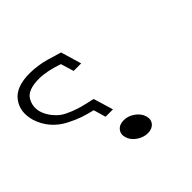

<svg xmlns="http://www.w3.org/2000/svg" viewBox="-149 -726 897 897"><g transform="rotate(-45 300.0 -277.5)"><path d="M358.4 -434.6H308.6L289.1 -499Q218.8 -523.4 168.9 -523.4Q94.7 -523.4 73.2 -487.8Q51.8 -452.1 63.5 -411.1Q72.3 -384.8 88.9 -363.8Q105.5 -342.8 123 -330.6Q140.6 -318.4 169.4 -307.1Q198.2 -295.9 215.3 -291.5Q232.4 -287.1 261.7 -280.3Q270.5 -279.3 282.2 -275.4L311.5 -177.7H262.7L245.1 -238.3Q209 -247.1 181.6 -256.3Q154.3 -265.6 117.2 -284.7Q80.1 -303.7 52.7 -335.4Q25.4 -367.2 12.7 -408.2Q-6.8 -475.6 28.8 -523.9Q64.5 -572.3 155.3 -572.3Q182.6 -572.3 210.9 -567.9Q239.3 -563.5 259.3 -557.6Q279.3 -551.8 328.1 -537.1ZM311.5 -106.4Q339.8 -106.4 365.2 -88.4Q390.6 -70.3 398.4 -44.9Q406.2 -18.6 391.6 -1Q377 16.6 348.6 16.6Q320.3 16.6 294.4 -1Q268.6 -18.6 260.7 -44.9Q252.9 -70.3 267.6 -88.4Q282.2 -106.4 311.5 -106.4Z"/></g></svg>

Font: Thabit-Oblique
Style: Oblique
Weight: 500
Designer: Regenerated by Nadim Shaikli
Foundry: MAK Alagha
Version: 0.01